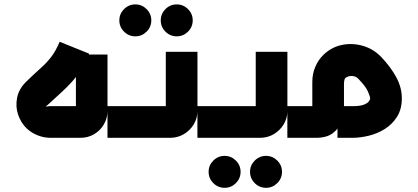

<svg xmlns="http://www.w3.org/2000/svg" viewBox="-20 -636 1930 886"><path d="M214.3 0Q182.8 0 154.5 -11.2Q126.3 -22.3 104.9 -41.7Q77.4 -67.4 64 -105.7Q50.7 -144 59 -185.3Q67.3 -226.5 101.2 -259.4Q138.9 -295.9 166.3 -320.2Q193.8 -344.4 215.2 -371.8Q236.7 -399.2 255.3 -443.2L391.3 -388.4Q372.9 -345.3 353.4 -314.2Q334 -283.1 311.8 -258.4Q289.7 -233.7 262 -208.6Q234.3 -183.6 199.8 -151.5Q193.7 -147.8 193.5 -145.7Q193.4 -143.6 195.7 -143.7Q199.1 -146.1 209.2 -146.1H347.5Q343.1 -141.7 338.9 -137.5Q334.8 -133.3 330.3 -128.9V-384.2H476.1V-125.2Q476.1 -90.5 459.4 -62Q442.8 -33.4 414.3 -16.7Q385.9 0 351.2 0Z M604.5 -468.3Q574.2 -468.3 552.4 -490Q530.7 -511.7 530.7 -542Q530.7 -572.3 552.4 -594Q574.2 -615.7 604.5 -615.7Q634.7 -615.7 656.5 -594Q678.2 -572.3 678.2 -542Q678.2 -511.7 656.5 -490Q634.7 -468.3 604.5 -468.3ZM795.5 -468.3Q765.3 -468.3 743.5 -490Q721.8 -511.7 721.8 -542Q721.8 -572.3 743.5 -594Q765.3 -615.7 795.5 -615.7Q825.8 -615.7 847.6 -594Q869.3 -572.3 869.3 -542Q869.3 -511.7 847.6 -490Q825.8 -468.3 795.5 -468.3Z M476 0V-146.1H762Q757.9 -141.7 753.6 -137.4Q749.3 -133 745.1 -128.6V-396.9H891.2V-124.9Q891.2 -90.3 873.9 -61.8Q856.5 -33.4 828 -16.7Q799.4 0 765 0Z M1016.5 230.7Q986.2 230.7 964.4 209Q942.7 187.3 942.7 157Q942.7 126.7 964.4 105Q986.2 83.3 1016.5 83.3Q1046.7 83.3 1068.5 105Q1090.2 126.7 1090.2 157Q1090.2 187.3 1068.5 209Q1046.7 230.7 1016.5 230.7ZM1207.5 230.7Q1177.3 230.7 1155.5 209Q1133.8 187.3 1133.8 157Q1133.8 126.7 1155.5 105Q1177.3 83.3 1207.5 83.3Q1237.8 83.3 1259.6 105Q1281.3 126.7 1281.3 157Q1281.3 187.3 1259.6 209Q1237.8 230.7 1207.5 230.7Z M891 0V-146.1H1177Q1172.9 -141.7 1168.6 -137.4Q1164.3 -133 1160.1 -128.6V-396.9H1306.2V-124.9Q1306.2 -90.3 1288.9 -61.8Q1271.5 -33.4 1243 -16.7Q1214.4 0 1180 0Z M1306 0V-146.1H1438.4Q1433.9 -141.7 1429.8 -137.5Q1425.6 -133.3 1421.2 -128.9V-258.2Q1421.2 -295.4 1435.1 -327.9Q1448.9 -360.4 1473 -383.4Q1509.9 -418.9 1558.2 -428.7Q1606.5 -438.5 1655.5 -424.2Q1704.4 -409.8 1740.9 -371.3Q1784.3 -325.1 1809.3 -278.3Q1834.3 -231.6 1834.3 -182.2Q1834.3 -132.4 1812.4 -97.5Q1790.6 -62.7 1756 -40.9Q1721.3 -19.2 1681.4 -9.6Q1641.5 0 1606.4 0H1537.3V-146.1H1606.4Q1641.5 -146.1 1658.7 -152.9Q1675.9 -159.6 1682 -168Q1688.2 -176.5 1688.2 -181.5Q1688.2 -189.1 1678.4 -212.5Q1668.7 -236 1634.8 -271.1Q1626.8 -280.2 1616.9 -283.1Q1607.1 -286.1 1597.7 -285.4Q1588.3 -284.6 1581.4 -280.5Q1572.2 -277.9 1569.7 -268.5Q1567.3 -259 1567.3 -249.5V-146.8Q1567.3 -108.8 1555.5 -75.6Q1543.7 -42.3 1515.5 -21.2Q1487.3 0 1437.6 0Z"/></svg>

Font: Mada
Style: Regular
Weight: 400
Designer: Khaled Hosny
Version: Version 1.5